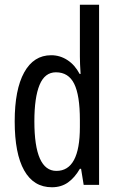

<svg xmlns="http://www.w3.org/2000/svg" viewBox="-20 -780 502 810"><path d="M199 10Q122 10 82 -61Q42 -132 42 -268Q42 -402 82 -474.5Q122 -547 196 -547Q233 -547 264.5 -526.5Q296 -506 316 -468H320Q317 -513 317 -542V-760H398V0H333L322 -68H317Q295 -30 266.5 -10Q238 10 199 10ZM218 -59Q317 -59 317 -244V-274Q317 -378 293 -426.5Q269 -475 216 -475Q169 -475 147 -422Q125 -369 125 -268Q125 -59 218 -59Z"/></svg>

Font: Noto Sans Lao UI ExtCond
Style: Regular
Weight: 400
Width: 2
Designer: Monotype Design Team
Foundry: Monotype Imaging Inc.
Version: Version 2.000; ttfautohint (v1.8.4.7-5d5b)